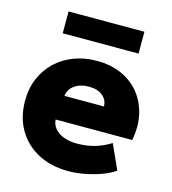

<svg xmlns="http://www.w3.org/2000/svg" viewBox="-110 -813 821 918"><g transform="rotate(15 301.0 -354.0)"><path d="M312 15Q226 15 161.5 -19.2Q97 -53.5 61.2 -114.8Q25.5 -176 25.5 -258Q25.5 -318 46.5 -367.8Q67.5 -417.5 105.5 -453.8Q143.5 -490 195.2 -510Q247 -530 309 -530Q378.5 -530 432.2 -505.8Q486 -481.5 521 -437.8Q556 -394 569.2 -335.5Q582.5 -277 569 -208H190Q191.5 -182.5 207.8 -163.5Q224 -144.5 252 -133.8Q280 -123 316.5 -123Q363 -123 403.5 -134.2Q444 -145.5 483 -170L538 -48.5Q514.5 -30.5 476.2 -16.2Q438 -2 394.5 6.5Q351 15 312 15ZM201.5 -328H397Q396.5 -361 371.2 -381Q346 -401 304 -401Q261.5 -401 233.2 -381Q205 -361 201.5 -328ZM116 -615V-723H491.5V-615Z"/></g></svg>

Font: Geologica ExtraBold
Style: Regular
Weight: 800
Designer: Sindre Bremnes, Frode Helland
Foundry: Monokrom Skriftforlag AS
Version: Version 1.010;gftools[0.9.28]